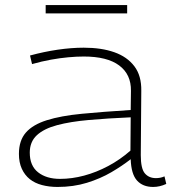

<svg xmlns="http://www.w3.org/2000/svg" viewBox="-20 -731 689 761"><path d="M55 -121Q55 -174 82.5 -205.5Q110 -237 165.5 -254.5Q221 -272 304 -280Q387 -288 498 -295L499 -371Q500 -436 452.5 -471.5Q405 -507 312 -507Q284 -507 251 -504Q218 -501 182 -494.5Q146 -488 107 -477L99 -511Q154 -526 208.5 -534Q263 -542 312 -542Q382 -542 433 -524Q484 -506 512.5 -468.5Q541 -431 540 -371L538 -116Q538 -63 554 -44Q570 -25 598 -25Q606 -25 614.5 -26.5Q623 -28 632 -32L639 -2Q626 4 613 7Q600 10 587 10Q546 10 523 -15.5Q500 -41 498 -100Q465 -74 421.5 -48.5Q378 -23 324.5 -6.5Q271 10 208 10Q175 10 146.5 2.5Q118 -5 98 -21Q78 -37 66.5 -62Q55 -87 55 -121ZM98 -126Q98 -74 131 -48Q164 -22 218 -22Q265 -22 313.5 -35Q362 -48 409 -73Q456 -98 497 -134L498 -266Q407 -262 333 -255.5Q259 -249 206.5 -235Q154 -221 126 -195Q98 -169 98 -126ZM161 -678V-711H484V-678Z"/></svg>

Font: Georama Expanded ExtraLight
Style: Regular
Weight: 250
Width: 7
Designer: Jean-Baptiste Levee
Foundry: Production Type
Version: Version 1.001